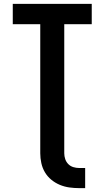

<svg xmlns="http://www.w3.org/2000/svg" viewBox="-20 -755 540 992"><path d="M389 217Q364 217 338.5 213.5Q313 210 289 200Q265 190 245 173.5Q225 157 212 135Q199 113 193.5 87.5Q188 62 188 37V-630H46V-735H454V-630H312V37Q312 52 317 67Q322 82 333 93Q344 104 359 108.5Q374 113 389 113H420V217Z"/></svg>

Font: Iosevka SS04 Extrabold
Style: Regular
Weight: 800
Monospace: yes
Designer: Belleve Invis
Foundry: Belleve Invis
Version: Version 19.0.0; ttfautohint (v1.8.4)